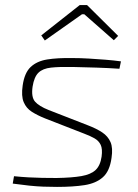

<svg xmlns="http://www.w3.org/2000/svg" viewBox="-20 -722 540 754"><path d="M264 -494Q296 -494 329 -492Q362 -490 394 -487.5Q426 -485 455 -481L449 -452Q405 -455 358.5 -456.5Q312 -458 265 -459Q213 -460 180.5 -456.5Q148 -453 131 -436.5Q114 -420 108 -382Q102 -341 117.5 -323Q133 -305 171 -290L325 -230Q359 -217 381.5 -202Q404 -187 414 -164Q424 -141 418 -102Q411 -50 384 -26Q357 -2 312 5Q267 12 204 12Q176 12 150 11Q124 10 95 7Q66 4 30 -1L35 -30Q65 -27 92 -25.5Q119 -24 146 -23.5Q173 -23 202 -23Q263 -24 300 -30.5Q337 -37 355.5 -54.5Q374 -72 379 -107Q383 -137 375.5 -153Q368 -169 351.5 -178.5Q335 -188 311 -197L157 -257Q127 -269 105 -283Q83 -297 73 -321Q63 -345 69 -386Q76 -436 100.5 -459Q125 -482 165.5 -488.5Q206 -495 264 -494ZM322 -702 444 -581 427 -564 311 -666H302L156 -563L142 -583L293 -702Z"/></svg>

Font: Exo 2 ExtraLight
Style: Italic
Weight: 250
Italic angle: -8°
Designer: Natanael Gama
Foundry: Natanael Gama
Version: Version 2.010